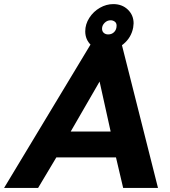

<svg xmlns="http://www.w3.org/2000/svg" viewBox="-74 -917 831 937"><path d="M492 -149 527 0H697L519 -705H371L-54 0H112L201 -149ZM412 -519 466 -275H271ZM576 -783Q578 -797 578 -803Q578 -843 550 -870Q522 -897 479 -897Q445 -897 413.5 -879Q382 -861 362 -830Q342 -799 342 -764Q342 -724 370 -697Q398 -670 440 -670Q490 -670 528.5 -702Q567 -734 576 -783ZM495 -792Q495 -773 483.5 -761Q472 -749 454 -749Q441 -749 432.5 -756.5Q424 -764 424 -777Q424 -793 436.5 -805.5Q449 -818 466 -818Q477 -818 486 -811.5Q495 -805 495 -792Z"/></svg>

Font: Geom Bold
Style: Bold Italic
Weight: 700
Italic angle: -10°
Version: Version 1.102